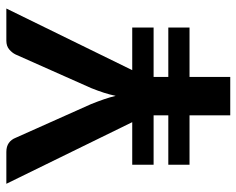

<svg xmlns="http://www.w3.org/2000/svg" viewBox="-92 -672 763 620"><g transform="rotate(-90 290.0 -361.5)"><path d="M374 -316.5H511.5V-247.5H352V-200H511.5V-131.5H352V0H228V-131.5H68.5V-200H228V-247.5H68.5V-316.5H206L7 -723H110Q127.5 -723 138.8 -715Q150 -707 155.5 -693L264.5 -449Q273.5 -426.5 280 -407.5Q286.5 -388.5 291 -370Q295 -389 301 -407.8Q307 -426.5 316 -449L424.5 -693Q430 -704.5 441 -713.8Q452 -723 469 -723H573Z"/></g></svg>

Font: LatoLatin
Style: Bold
Weight: 700
Designer: Lukasz Dziedzic with Adam Twardoch and Botio Nikoltchev
Foundry: tyPoland Lukasz Dziedzic
Version: Version 2.015; 2015-08-06; http://www.latofonts.com/